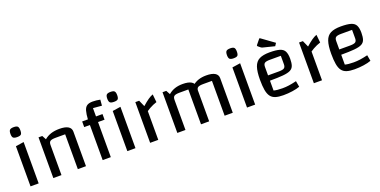

<svg xmlns="http://www.w3.org/2000/svg" viewBox="-17 -1458 4390 2216"><g transform="rotate(-20 2177.5 -349.5)"><path d="M90 -493 190 -508V0H90ZM141 -587Q105 -587 92 -599.5Q79 -612 79 -647Q79 -683 92 -696Q105 -709 141 -709Q176 -709 188.5 -696Q201 -683 201 -647Q201 -612 189 -599.5Q177 -587 141 -587Z M370 0V-500H416L443 -450Q480 -481 525 -495.5Q570 -510 629 -510Q699 -510 735 -488.5Q771 -467 771 -425V0H671V-428H555Q506 -428 488 -416Q470 -404 470 -370V0Z M1076 0H976V-494Q980 -564 991.5 -603.5Q1003 -643 1028 -659Q1053 -675 1097 -675Q1120 -675 1143 -672.5Q1166 -670 1189 -665L1183 -593L1076 -602ZM1156 -500V-431H906V-500ZM1279 -493 1379 -508V0H1279ZM1330 -587Q1294 -587 1281 -599.5Q1268 -612 1268 -647Q1268 -683 1281 -696Q1294 -709 1330 -709Q1365 -709 1377.5 -696Q1390 -683 1390 -647Q1390 -612 1378 -599.5Q1366 -587 1330 -587Z M1606 -500 1641 -421Q1686 -461 1718 -483Q1750 -505 1778 -515L1788 -417Q1766 -410 1742.5 -400Q1719 -390 1697.5 -377.5Q1676 -365 1659 -353V0H1559V-500Z M1893 0V-500H1939L1966 -450Q2002 -481 2045 -495.5Q2088 -510 2142 -510Q2212 -510 2248 -488.5Q2284 -467 2284 -425V0H2184V-428H2078Q2029 -428 2011 -416Q1993 -404 1993 -370V0ZM2184 0V-500L2256 -450Q2292 -481 2335 -495.5Q2378 -510 2432 -510Q2502 -510 2538 -488.5Q2574 -467 2574 -425V0H2474V-428H2368Q2319 -428 2301 -416Q2283 -404 2283 -370V0Z M2749 -493 2849 -508V0H2749ZM2800 -587Q2764 -587 2751 -599.5Q2738 -612 2738 -647Q2738 -683 2751 -696Q2764 -709 2800 -709Q2835 -709 2847.5 -696Q2860 -683 2860 -647Q2860 -612 2848 -599.5Q2836 -587 2800 -587Z M3193 10Q3136 10 3098 -2Q3060 -14 3038.5 -43Q3017 -72 3008 -122.5Q2999 -173 2999 -250Q2999 -349 3018.5 -406Q3038 -463 3084 -486.5Q3130 -510 3210 -510Q3289 -510 3332.5 -497Q3376 -484 3393 -451.5Q3410 -419 3410 -360Q3410 -308 3399 -276Q3388 -244 3357 -228Q3326 -212 3265 -206.5Q3204 -201 3104 -201H3074V-266H3236Q3285 -266 3302.5 -278.5Q3320 -291 3320 -324V-428H3187Q3139 -428 3121.5 -416Q3104 -404 3104 -370V-80Q3144 -69 3211 -69Q3251 -69 3290.5 -74.5Q3330 -80 3384 -93L3397 -20Q3360 -6 3305.5 2Q3251 10 3193 10ZM3297 -554 3157 -589Q3148 -592 3144 -593.5Q3140 -595 3135 -599L3108 -621Q3101 -627 3101 -632Q3101 -636 3108 -644L3151 -697Q3155 -702 3159 -702Q3162 -702 3167 -698L3319 -588Z M3617 -500 3652 -421Q3697 -461 3729 -483Q3761 -505 3789 -515L3799 -417Q3777 -410 3753.5 -400Q3730 -390 3708.5 -377.5Q3687 -365 3670 -353V0H3570V-500Z M4068 10Q4011 10 3973 -2Q3935 -14 3913.5 -43Q3892 -72 3883 -122.5Q3874 -173 3874 -250Q3874 -349 3893.5 -406Q3913 -463 3959 -486.5Q4005 -510 4085 -510Q4164 -510 4207.5 -497Q4251 -484 4268 -451.5Q4285 -419 4285 -360Q4285 -308 4274 -276Q4263 -244 4232 -228Q4201 -212 4140 -206.5Q4079 -201 3979 -201H3949V-266H4111Q4160 -266 4177.5 -278.5Q4195 -291 4195 -324V-428H4062Q4014 -428 3996.5 -416Q3979 -404 3979 -370V-80Q4019 -69 4086 -69Q4126 -69 4165.5 -74.5Q4205 -80 4259 -93L4272 -20Q4235 -6 4180.5 2Q4126 10 4068 10Z"/></g></svg>

Font: Changa ExtraLight
Style: Regular
Weight: 400
Version: Version 3.002; ttfautohint (v1.8.2)